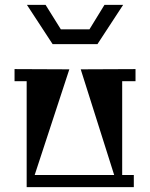

<svg xmlns="http://www.w3.org/2000/svg" viewBox="-20 -772 619 792"><path d="M411 -752H488L382 -590H197L91 -752H168L231 -651H349ZM539 -437H484V-50H532V0H90V-437H40V-487L266 -486L123 -50H451L313 -486L539 -487Z"/></svg>

Font: Chokokutai
Style: Regular
Weight: 400
Designer: 108号,108go
Foundry: Font Zone 108
Version: Version 1.000; ttfautohint (v1.8.3)